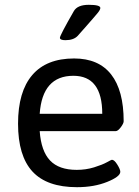

<svg xmlns="http://www.w3.org/2000/svg" viewBox="-20 -772 579 798"><path d="M145 -299H405Q405 -457 285 -457Q156 -457 145 -299ZM494 -268Q494 -259 482 -243Q470 -227 461 -227H145Q151 -144 188 -105Q225 -66 299 -66Q337 -66 371 -76.5Q405 -87 424 -97.5Q443 -108 445 -108Q455 -108 467.5 -88Q480 -68 480 -58Q480 -38 425.5 -16Q371 6 300 6Q175 6 115 -59Q55 -124 55 -258Q55 -391 114 -460Q173 -529 288 -529Q390 -529 442 -462.5Q494 -396 494 -268ZM397 -739Q397 -732 387.5 -720Q378 -708 341 -666Q318 -640 303 -623Q286 -605 252 -605Q229 -605 229 -615Q229 -625 287 -726Q302 -752 349 -752Q397 -752 397 -739Z"/></svg>

Font: mmAsap
Style: Regular
Weight: 400
Designer: Pablo Cosgaya
Foundry: Omnibus-Type
Version: Version 1.001